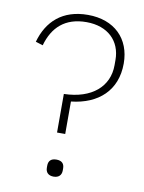

<svg xmlns="http://www.w3.org/2000/svg" viewBox="-82 -768 626 833"><g transform="rotate(10 231.0 -351.5)"><path d="M230 -184V-327C349 -340 427 -410 427 -529C427 -638 355 -710 238 -710C126 -710 61 -649 35 -556L67 -546C90 -628 143 -678 237 -678C332 -678 389 -621 389 -538V-515C389 -421 317 -357 194 -354V-184ZM212 7C235 7 247 -6 247 -26V-35C247 -56 236 -68 212 -68C188 -68 177 -56 177 -35V-26C177 -6 189 7 212 7Z"/></g></svg>

Font: IBM Plex Thai ExtraLight
Style: Regular
Weight: 200
Designer: Mike Abbink, Paul van der Laan, Pieter van Rosmalen, Ben Mitchell, Mark Frömberg
Foundry: Bold Monday
Version: Version 1.0